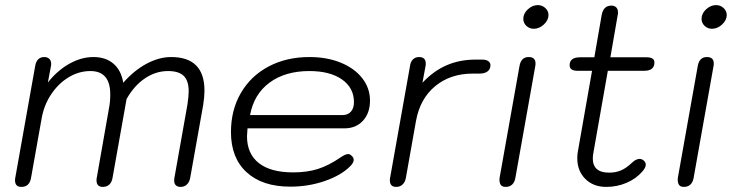

<svg xmlns="http://www.w3.org/2000/svg" viewBox="-20 -724 2880 754"><path d="M39 -16Q39 -22 40 -26L118 -464Q124 -500 154 -500Q166 -500 173.5 -493Q181 -486 181 -473Q181 -467 180 -464L168 -400Q205 -447 252 -473.5Q299 -500 347 -500Q395 -500 425.5 -474Q456 -448 464 -399Q507 -448 556 -474Q605 -500 652 -500Q783 -500 783 -368Q783 -345 778 -312L727 -26Q724 -9 714 0.5Q704 10 689 10Q677 10 670.5 3.5Q664 -3 664 -14Q664 -22 665 -26L716 -313Q721 -346 721 -365Q721 -407 701.5 -426Q682 -445 640 -445Q592 -445 549.5 -416.5Q507 -388 477 -335L422 -26Q419 -8 409 1Q399 10 384 10Q359 10 359 -16Q359 -22 360 -26L408 -299Q413 -324 413 -353Q413 -445 335 -445Q290 -445 249.5 -420.5Q209 -396 180.5 -353Q152 -310 143 -256L102 -26Q96 10 64 10Q39 10 39 -16Z M887 -205Q887 -292 926 -359Q965 -426 1035 -463Q1105 -500 1195 -500Q1264 -500 1318 -478Q1372 -456 1402.5 -417Q1433 -378 1433 -329Q1433 -280 1405.5 -250Q1378 -220 1333 -220H952Q950 -198 950 -189Q950 -120 996.5 -83.5Q1043 -47 1131 -47Q1186 -47 1228.5 -60.5Q1271 -74 1316 -105Q1336 -119 1347 -119Q1354 -119 1360 -113Q1369 -106 1369 -96Q1369 -85 1356 -72Q1321 -36 1256.5 -13.5Q1192 9 1120 9Q1010 9 948.5 -47.5Q887 -104 887 -205ZM1324 -272Q1346 -272 1358 -285.5Q1370 -299 1370 -323Q1370 -379 1323 -412Q1276 -445 1195 -445Q1100 -445 1038.5 -399.5Q977 -354 962 -272Z M1511 -16Q1511 -22 1512 -26L1590 -464Q1592 -481 1601.5 -490.5Q1611 -500 1626 -500Q1652 -500 1652 -474Q1652 -468 1651 -464L1639 -399Q1682 -445 1733.5 -467.5Q1785 -490 1848 -490H1873Q1889 -490 1897.5 -484Q1906 -478 1906 -468Q1906 -452 1894.5 -443.5Q1883 -435 1864 -435H1837Q1749 -435 1689.5 -386Q1630 -337 1614 -251L1574 -26Q1571 -9 1561 0.5Q1551 10 1536 10Q1511 10 1511 -16Z M2035 -650Q2035 -671 2053 -687.5Q2071 -704 2092 -704Q2109 -704 2121.5 -692.5Q2134 -681 2134 -665Q2134 -645 2116 -628Q2098 -611 2076 -611Q2059 -611 2047 -622.5Q2035 -634 2035 -650ZM1942 -26 2020 -464Q2026 -500 2056 -500Q2083 -500 2083 -475Q2083 -468 2082 -464L2004 -26Q2001 -8 1991 1Q1981 10 1966 10Q1950 10 1945 -0.5Q1940 -11 1942 -26Z M2311 -128Q2308 -113 2308 -102Q2308 -46 2372 -46Q2398 -46 2419 -55Q2440 -64 2463 -86Q2478 -100 2492 -100Q2501 -100 2508.5 -93Q2516 -86 2516 -77Q2516 -66 2503 -51Q2478 -22 2440.5 -6Q2403 10 2361 10Q2310 10 2278.5 -21.5Q2247 -53 2247 -103Q2247 -118 2250 -133L2305 -446H2248Q2217 -446 2217 -468Q2217 -499 2258 -499H2314L2343 -666Q2350 -702 2381 -702Q2393 -702 2400 -695Q2407 -688 2407 -675Q2407 -669 2406 -666L2377 -499H2519Q2550 -499 2550 -479Q2550 -446 2510 -446H2367Z M2735 -650Q2735 -671 2753 -687.5Q2771 -704 2792 -704Q2809 -704 2821.5 -692.5Q2834 -681 2834 -665Q2834 -645 2816 -628Q2798 -611 2776 -611Q2759 -611 2747 -622.5Q2735 -634 2735 -650ZM2642 -26 2720 -464Q2726 -500 2756 -500Q2783 -500 2783 -475Q2783 -468 2782 -464L2704 -26Q2701 -8 2691 1Q2681 10 2666 10Q2650 10 2645 -0.5Q2640 -11 2642 -26Z"/></svg>

Font: Kodchasan Light
Style: Italic
Weight: 300
Italic angle: -10°
Version: Version 1.000; ttfautohint (v1.6)